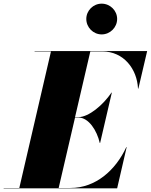

<svg xmlns="http://www.w3.org/2000/svg" viewBox="-70 -1029 824 1049"><path d="M401.5 -925.5C401.5 -879 439.5 -841 485.5 -841C531.5 -841 570 -879 570 -925.5C570 -971.5 531.5 -1009 485.5 -1009C439.5 -1009 401.5 -971.5 401.5 -925.5ZM358 -387C415 -387 460 -315 475 -248H477L541 -523H539C494 -456 415 -389 358 -389H340L423.5 -748H489C606 -748 679 -652 684 -545H686L734 -750H119V-748H208.5L35.5 -2H-50V0H570L622 -225H620C561 -98 452 -2 315 -2H250.5L340 -387Z"/></svg>

Font: Bodoni* 96pt Fatface
Style: Italic
Weight: 900
Italic angle: -13°
Version: Version 2.3